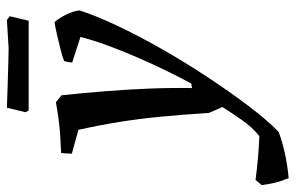

<svg xmlns="http://www.w3.org/2000/svg" viewBox="-227 -473 856 556"><g transform="rotate(-90 201.0 -195.0)"><path d="M-37 213Q-41 203 -45 191Q-49 179 -52 165Q-55 151 -57 135L-42 117Q-12 121 21 124Q54 127 85 128Q111 107 131.5 77.5Q152 48 169 21L152 -18Q147 -96 141 -158Q135 -220 126 -276.5Q117 -333 103 -396L34 -415Q34 -421 34.5 -429.5Q35 -438 36 -446Q59 -447 84 -448.5Q109 -450 134.5 -453.5Q160 -457 183 -461L203 -445Q210 -380 215 -316Q220 -252 222.5 -190Q225 -128 224 -67L237 -69Q255 -102 274 -141Q293 -180 311.5 -222.5Q330 -265 346 -308Q362 -351 372 -390L298 -414Q298 -419 299.5 -426Q301 -433 302 -437Q316 -443 339 -448.5Q362 -454 383.5 -459Q405 -464 415 -465Q427 -451 436.5 -432Q446 -413 449 -393Q434 -346 404.5 -283.5Q375 -221 336.5 -153.5Q298 -86 255 -21Q212 44 171.5 97.5Q131 151 97 184Q70 194 37 201.5Q4 209 -37 213ZM159 -540 154 -549 167 -603Q192 -602 227 -601Q262 -600 293.5 -599Q325 -598 339 -598L421 -603L432 -595L419 -540Z"/></g></svg>

Font: Labrada Medium
Style: Italic
Weight: 500
Italic angle: -7°
Designer: Mercedes Jáuregui
Foundry: Omnibus-Type Team
Version: Version 1.000